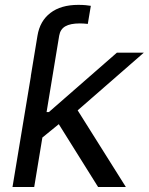

<svg xmlns="http://www.w3.org/2000/svg" viewBox="-20 -753 599 773"><path d="M104 -446.3 119.6 -541 130.9 -609.4Q140.6 -668.5 182.9 -700.9Q225.1 -733.4 295.4 -733.4Q312 -733.4 325 -732.2Q337.9 -731 345.7 -729.5L333.5 -656.7Q325.7 -657.7 316.9 -658.2Q308.1 -658.7 301.3 -658.7Q263.2 -658.7 242.9 -647Q222.7 -635.3 218.3 -609.4L207 -541L190.9 -446.3ZM144.5 -194.3 162.1 -301.8H176.8L450.7 -541H559.1L264.6 -284.2H254.9ZM30.3 0 120.1 -541H207L117.7 0ZM375 0 209.5 -264.6 281.7 -326.2 486.8 0Z"/></svg>

Font: Inter 17pt
Style: Italic
Weight: 400
Italic angle: -9.3988°
Version: Version 4.001;git-66647c0bb